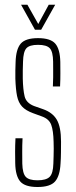

<svg xmlns="http://www.w3.org/2000/svg" viewBox="-20 -762 312 788"><path d="M134 5.5Q82.5 5.5 63 -17.2Q43.5 -40 42.5 -92Q42 -113.5 42 -139Q42 -164.5 43.5 -194.5H72.5Q71 -163.5 71.2 -138.2Q71.5 -113 71.5 -90.5Q72.5 -50.5 85.8 -36.2Q99 -22 134 -22Q169.5 -22 183.8 -36.2Q198 -50.5 199 -90.5Q199.5 -106 200 -121.5Q200.5 -137 200.5 -151.5Q200.5 -166 200 -179.5Q199 -226 190.2 -249.8Q181.5 -273.5 152.5 -284L115.5 -297.5Q85.5 -308.5 70.5 -324.8Q55.5 -341 50 -368Q44.5 -395 43 -439Q42.5 -457.5 43 -473Q43.5 -488.5 44 -507Q45.5 -560 65 -582.8Q84.5 -605.5 136 -605.5Q187.5 -605.5 207 -582.8Q226.5 -560 227.5 -507.5Q227.5 -487 227.8 -462Q228 -437 226.5 -407H197Q198 -427 198.2 -444.8Q198.5 -462.5 198.2 -478.8Q198 -495 198 -509Q197.5 -549.5 184.5 -563.8Q171.5 -578 136 -578Q101 -578 88.2 -563.8Q75.5 -549.5 74.5 -509Q74 -489 73.5 -473.2Q73 -457.5 73.5 -439.5Q74.5 -394 81 -366.8Q87.5 -339.5 119.5 -327L156.5 -314Q195.5 -300.5 213 -270.8Q230.5 -241 230.5 -180Q230.5 -160 230.2 -136Q230 -112 228.5 -91.5Q226 -40 206 -17.2Q186 5.5 134 5.5ZM123.5 -640 66.5 -742.5H92.5L137 -663.5L180 -742.5H206.5L149 -640Z"/></svg>

Font: Big Shoulders Display Thin ExtraLight
Style: Regular
Weight: 250
Version: Version 2.002